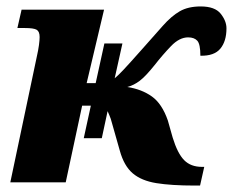

<svg xmlns="http://www.w3.org/2000/svg" viewBox="-20 -566 723 596"><path d="M240 -137 262 -238H235L184 0H12L94 -389Q99 -411 101 -426.5Q103 -442 103 -451Q103 -468 94 -473.5Q85 -479 57 -479H34L47 -536H303L249 -308H277L304 -431H360L336 -323Q346 -331 363 -349Q380 -367 419 -411Q459 -456 485.5 -486Q512 -516 538 -531Q564 -546 603 -546Q647 -546 665 -523.5Q683 -501 683 -478Q683 -438 664 -415Q645 -392 602 -393Q602 -429 592.5 -439.5Q583 -450 564 -450Q537 -450 511 -423Q485 -396 460 -364Q432 -329 413.5 -315Q395 -301 375 -296Q420 -289 451.5 -266.5Q483 -244 501 -192L516 -139Q531 -90 551.5 -69Q572 -48 607 -48H614L601 10H584Q512 10 465.5 2.5Q419 -5 392 -28Q365 -51 352 -98L327 -186Q324 -198 320 -207Q316 -216 314 -221L296 -137Z"/></svg>

Font: Noto Serif ExtraBold
Style: Italic
Weight: 800
Italic angle: -12°
Designer: Monotype Design Team
Foundry: Monotype Imaging Inc.
Version: Version 2.013